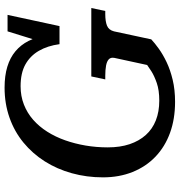

<svg xmlns="http://www.w3.org/2000/svg" viewBox="7 -775 785 839"><g transform="rotate(-90 399.5 -355.5)"><path d="M175 -277Q175 -327 183 -374Q191 -421 206 -463.5Q221 -506 243.5 -541.5Q266 -577 295.5 -603Q325 -629 362 -643.5Q399 -658 442 -658Q500 -658 537.5 -637Q575 -616 597 -578Q619 -540 626 -488H705L754 -715H682L634 -560L663 -547Q657 -590 640 -623.5Q623 -657 595 -680.5Q567 -704 527.5 -716Q488 -728 436 -728Q366 -728 305 -706.5Q244 -685 196 -645.5Q148 -606 114 -552.5Q80 -499 62 -434Q44 -369 44 -298Q44 -227 67.5 -168.5Q91 -110 134.5 -68.5Q178 -27 238.5 -5Q299 17 374 17Q427 17 470.5 6.5Q514 -4 547.5 -20Q581 -36 606 -54Q631 -72 647 -87L682 -250Q688 -273 707 -280.5Q726 -288 757 -288H771L784 -349H485L472 -288H488Q514 -288 532.5 -284.5Q551 -281 560 -272.5Q569 -264 566 -248L535 -105Q527 -99 507.5 -86.5Q488 -74 456.5 -63Q425 -52 379 -52Q331 -52 293 -67Q255 -82 229 -111Q203 -140 189 -181.5Q175 -223 175 -277Z"/></g></svg>

Font: Roboto Serif 20pt Medium
Style: Italic
Weight: 500
Italic angle: -10°
Version: Version 1.008